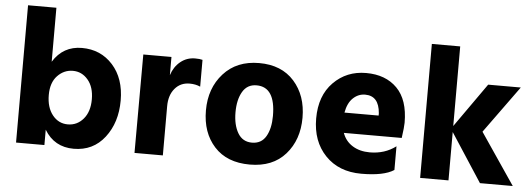

<svg xmlns="http://www.w3.org/2000/svg" viewBox="-48 -842 2725 985"><g transform="rotate(5 1314.5 -349.5)"><path d="M319 -392Q273 -392 239.5 -357Q206 -322 206 -258Q206 -194 237 -155Q268 -116 316 -116Q364 -116 396 -153.5Q428 -191 428 -254.5Q428 -318 396.5 -355Q365 -392 319 -392ZM206 0H60V-707H206V-429Q258 -513 355 -513Q452 -513 514 -444Q576 -375 576 -261.5Q576 -148 516.5 -71Q457 6 357 6Q257 6 206 -79Z M816 0H670L671 -507H816V-413Q830 -457 862.5 -483.5Q895 -510 938 -510Q962 -510 976 -506V-368Q952 -379 921 -379Q874 -379 845 -344.5Q816 -310 816 -253Z M1361 -251Q1361 -400 1264 -400Q1216 -400 1192 -359Q1168 -318 1168 -253Q1168 -188 1192.5 -146.5Q1217 -105 1265.5 -105Q1314 -105 1337.5 -145.5Q1361 -186 1361 -251ZM1267.5 -515Q1383 -515 1448 -442Q1513 -369 1513 -255Q1513 -141 1447.5 -66.5Q1382 8 1264 8Q1146 8 1081 -63.5Q1016 -135 1016 -249.5Q1016 -364 1084 -439.5Q1152 -515 1267.5 -515Z M1823 -401Q1788 -401 1761 -375.5Q1734 -350 1725 -300H1901V-312Q1894 -401 1823 -401ZM2006 -29Q1954 5 1838 5Q1722 5 1652.5 -67.5Q1583 -140 1583 -257.5Q1583 -375 1650.5 -443.5Q1718 -512 1818.5 -512Q1919 -512 1978 -452.5Q2037 -393 2037 -275Q2037 -252 2029 -196H1731Q1746 -154 1783 -131Q1820 -108 1872 -108Q1949 -108 2006 -151Z M2287 0H2141V-690H2287V-280L2447 -507H2615L2439 -264L2618 0H2449L2287 -249Z"/></g></svg>

Font: Hind Colombo
Style: Bold
Weight: 700
Designer: Jyotish Sonowal, Aditi Pimprikar
Foundry: Indian Type Foundry
Version: Version 1.000;PS 1.0;hotconv 1.0.86;makeotf.lib2.5.63406; tt